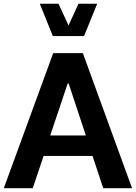

<svg xmlns="http://www.w3.org/2000/svg" viewBox="-20 -988 713 1008"><path d="M257.3 -798.8H421.4L490.2 -968.3H392.1L339.8 -854.5L287.1 -968.3H189ZM465.8 -169.4 522 0H673.3L415 -709H259.3L0 0H151.9L209 -169.4ZM340.3 -549.8 430.7 -276.9H243.7L335.4 -549.8Z"/></svg>

Font: Estedad Bold
Style: Regular
Weight: 700
Designer: Amin Abedi
Version: Version 7.3